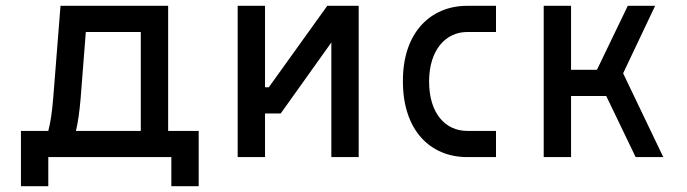

<svg xmlns="http://www.w3.org/2000/svg" viewBox="-20 -540 2360 660"><path d="M663 -90H558V-520H188L163 -204C159 -156 154 -120 146 -90H52V100H146V0H569V100H663ZM241 -90C248 -119 253 -154 257 -200L275 -430H464V-90Z M945 -150 1119 -394V0H1213V-520H1105L904 -240H891V-520H797V0H891V-150Z M1685 -90H1586C1512 -90 1455 -149 1455 -260C1455 -368 1512 -430 1586 -430H1685V-520H1586C1460 -520 1364 -428 1365 -260C1365 -93 1458 0 1586 0H1685Z M2138 -520 2032 -300H1943V-520H1849V0H1943V-210H2064L2165 0H2260L2122 -288L2232 -520Z"/></svg>

Font: Grotesk 02 Mince
Style: Bold
Weight: 400
Designer: Frank Adebiaye, contributions by Jérémy Landes, Ariel Martín Pérez
Foundry: Velvetyne Type Foundry
Version: Version 3.000;Glyphs 3.1.2 (3150)